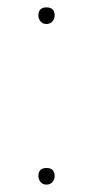

<svg xmlns="http://www.w3.org/2000/svg" viewBox="-20 -490 252 520"><path d="M128 -13Q128 -4 122 3Q116 10 106 10Q96 10 90 3Q84 -4 84 -13Q84 -35 106 -35Q128 -35 128 -13ZM128 -448Q128 -439 122 -432Q116 -425 106 -425Q96 -425 90 -432Q84 -439 84 -448Q84 -470 106 -470Q128 -470 128 -448Z"/></svg>

Font: Almendra Display
Style: Regular
Weight: 400
Designer: Ana Sanfelippo
Foundry: Ana Sanfelippo
Version: Version 1.004